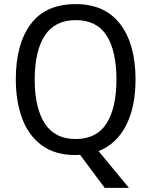

<svg xmlns="http://www.w3.org/2000/svg" viewBox="-20 -745 736 935"><path d="M640 -358Q640 -225 594 -134.5Q548 -44 460 -9L608 170H490L370 9Q365 9 358.5 9.5Q352 10 347 10Q247 10 182.5 -38Q118 -86 87.5 -169.5Q57 -253 57 -359Q57 -530 129.5 -627.5Q202 -725 349 -725Q491 -725 565.5 -627.5Q640 -530 640 -358ZM149 -358Q149 -220 198 -144Q247 -68 348 -68Q450 -68 498.5 -143.5Q547 -219 547 -358Q547 -497 499 -572Q451 -647 349 -647Q247 -647 198 -571.5Q149 -496 149 -358Z"/></svg>

Font: Noto Sans Gujarati SemiCondensed
Style: Regular
Weight: 400
Width: 4
Designer: Jelle Bosma - Monotype Design Team, Universal Thirst
Foundry: Monotype Imaging Inc.
Version: Version 2.106; ttfautohint (v1.8.4.7-5d5b)